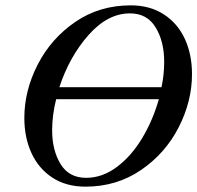

<svg xmlns="http://www.w3.org/2000/svg" viewBox="-20 -684 738 718"><path d="M698 -407Q698 -305 648 -207.5Q598 -110 507 -48Q416 14 300 14Q227 14 175.5 -20Q124 -54 97.5 -112Q71 -170 71 -243Q71 -345 121 -442.5Q171 -540 261.5 -602Q352 -664 469 -664Q541 -664 593 -630Q645 -596 671.5 -538Q698 -480 698 -407ZM202 -358H584Q594 -405 594 -453Q594 -529 562 -581.5Q530 -634 466 -634Q383 -634 311.5 -553.5Q240 -473 202 -358ZM574 -313H190Q175 -253 175 -197Q175 -122 206.5 -70.5Q238 -19 302 -19Q363 -19 417.5 -60Q472 -101 512 -168Q552 -235 574 -313Z"/></svg>

Font: EB Garamond Medium
Style: Italic
Weight: 500
Italic angle: -17.2°
Designer: Georg Duffner and Octavio Pardo
Foundry: Georg Duffner
Version: Version 1.000